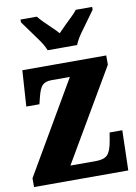

<svg xmlns="http://www.w3.org/2000/svg" viewBox="-86 -823 624 879"><g transform="rotate(-10 225.5 -383.0)"><path d="M0 0V-41L249 -468H163Q136 -468 122 -455Q108 -442 98 -401L90 -369H29L40 -536H430V-493L181 -68H301Q337 -68 353.5 -84.5Q370 -101 378 -150L384 -186H443L438 0ZM170 -606Q161 -629 142.5 -655.5Q124 -682 104.5 -708Q85 -734 72 -753V-766H148Q157 -754 173.5 -737.5Q190 -721 208 -704Q226 -687 238 -673Q251 -687 268.5 -704Q286 -721 303 -737.5Q320 -754 329 -766H405V-753Q392 -734 372.5 -708Q353 -682 334.5 -655.5Q316 -629 307 -606Z"/></g></svg>

Font: Noto Serif Armenian ExtraCondensed Black
Style: Regular
Weight: 900
Width: 2
Designer: Monotype Design Team
Foundry: Monotype Imaging Inc.
Version: Version 2.008; ttfautohint (v1.8.4.7-5d5b)